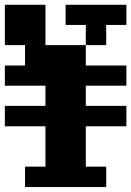

<svg xmlns="http://www.w3.org/2000/svg" viewBox="-20 -712 540 790"><path d="M250 -609.4V-692.4H500V-609.4H417V-526.4H333V-609.4ZM0 -192.4V-276.4H167V-359.4H0V-442.4H83V-526.4H0V-692.4H167V-526.4H333V-442.4H500V-359.4H333V-276.4H500V-192.4H333V-26.4H417V57.6H83V-26.4H167V-192.4Z"/></svg>

Font: KH Dot Dougenzaka 12
Style: Regular
Weight: 400
Designer: Original version for X68000 by Keitarou Hiraki (http://hp.vector.co.jp/authors/VA000874/) / TrueType conversion by Homem
Version: Version 1.00.20150527